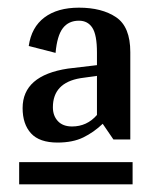

<svg xmlns="http://www.w3.org/2000/svg" viewBox="-20 -658 410 501"><path d="M186 -638Q246 -638 283 -613Q320 -588 320 -522V-294H276L248 -335Q225 -313 197.5 -299.5Q170 -286 130 -286Q83 -286 61 -310Q39 -334 39 -376Q39 -461 157 -479L233 -488V-521Q233 -567 221 -585.5Q209 -604 186 -604Q159 -604 144 -584.5Q129 -565 125 -520L55 -538Q62 -587 96 -612.5Q130 -638 186 -638ZM233 -358V-460L190 -454Q118 -442 118 -378Q118 -356 131 -342Q144 -328 168 -328Q207 -328 233 -358ZM326 -235V-177H30V-235Z"/></svg>

Font: Arya
Style: Regular
Weight: 400
Designer: Eduardo Rodriguez Tunni, Modular Infotech
Foundry: Eduardo Rodriguez Tunni, Modular Infotech
Version: Version 1.002